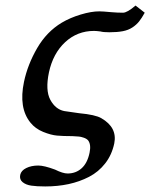

<svg xmlns="http://www.w3.org/2000/svg" viewBox="-20 -484 544 695"><path d="M320.3 -372.1Q259.8 -372.1 215.8 -331.3Q171.9 -290.5 157.2 -222.2Q143.6 -157.2 162.1 -122.8Q180.7 -88.4 212.4 -82Q212.4 -82 266.6 -74.2Q325.2 -68.8 346.7 -56.2Q405.3 -22.5 393.6 35.2Q384.8 76.7 360.8 107.4Q336.9 138.2 302.5 156Q268.1 173.8 228.3 182.4Q188.5 190.9 143.6 190.9Q112.8 190.9 93.3 188Q73.7 185.1 61.8 175.3Q49.8 165.5 53.2 148.9Q56.6 133.3 75 124.3Q93.3 115.2 118.7 115.2Q139.6 115.2 179.2 129.9Q207.5 144 224.6 144Q254.4 144 275.4 125.2Q296.4 106.4 304.2 68.8Q310.5 39.1 298.8 23.9Q293 17.6 282.5 14.2Q272 10.7 265.6 10.3Q259.3 9.8 242.2 8.8Q208.5 8.8 186.5 6.8Q164.6 4.9 136.2 -6.6Q107.9 -18.1 90.3 -40Q46.9 -93.3 66.9 -188Q80.1 -250.5 114.5 -309.8Q148.9 -369.1 203.6 -401.9Q233.9 -419.9 272.2 -431.4Q310.5 -442.9 339.4 -442.9Q351.6 -442.9 383.3 -439.9Q404.8 -438 425.3 -438Q440.4 -438 470.7 -463.9L503.9 -438Q493.2 -418.5 483.6 -406.5Q474.1 -394.5 459.5 -384.8Q444.8 -375 424.6 -371.1Q404.3 -367.2 376 -367.2Q353.5 -367.2 343.8 -370.1Q328.1 -372.1 320.3 -372.1Z"/></svg>

Font: Linux Libertine Slanted
Style: Semibold Slanted
Weight: 600
Designer: Philipp H. Poll
Foundry: Philipp H. Poll
Version: Version 5.1.1